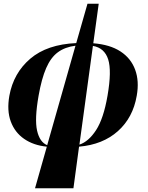

<svg xmlns="http://www.w3.org/2000/svg" viewBox="-20 -780 790 1025"><path d="M167 225 230 3Q159 -4 109 -38.5Q59 -73 37.5 -131.5Q16 -190 30 -269Q52 -390 141.5 -466.5Q231 -543 387 -550L447 -760H507L478 -549Q567 -542 623 -505.5Q679 -469 701.5 -408Q724 -347 710 -269Q690 -152 609.5 -80Q529 -8 402 3L372 225ZM186 -269Q164 -144 178 -82.5Q192 -21 232 -5L383 -536Q327 -529 289 -501Q251 -473 226.5 -416.5Q202 -360 186 -269ZM554 -269Q577 -402 557.5 -463Q538 -524 476 -535L404 -8Q453 -24 493 -85.5Q533 -147 554 -269Z"/></svg>

Font: Noto Serif Display ExtraCondensed Black
Style: Italic
Weight: 900
Width: 2
Italic angle: -12°
Designer: Monotype Design Team
Foundry: Monotype Imaging Inc.
Version: Version 2.009